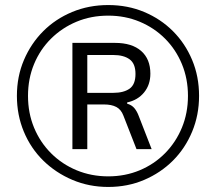

<svg xmlns="http://www.w3.org/2000/svg" viewBox="-20 -733 857 761"><path d="M409 8Q333 8 267 -20Q201 -48 151.5 -96.5Q102 -145 74.5 -211Q47 -277 47 -353Q47 -430 75 -495.5Q103 -561 151.5 -609.5Q200 -658 266 -685.5Q332 -713 409 -713Q486 -713 551.5 -685.5Q617 -658 665.5 -609.5Q714 -561 741.5 -495.5Q769 -430 769 -353Q769 -277 741.5 -211Q714 -145 665.5 -96.5Q617 -48 551.5 -20Q486 8 409 8ZM409 -34Q476 -34 533.5 -58Q591 -82 634 -125.5Q677 -169 701 -227Q725 -285 725 -353Q725 -421 701 -479Q677 -537 634 -580Q591 -623 533.5 -647Q476 -671 409 -671Q341 -671 283.5 -647Q226 -623 182.5 -580Q139 -537 115 -479Q91 -421 91 -353Q91 -285 115 -227Q139 -169 182.5 -125.5Q226 -82 284 -58Q342 -34 409 -34ZM267 -142V-563H436Q503 -563 539.5 -531Q576 -499 576 -441Q576 -397 551 -366.5Q526 -336 484 -327V-322Q502 -317 512.5 -304.5Q523 -292 530 -273L581 -142H521L469 -275Q460 -299 441 -309Q422 -319 392 -319H314L326 -328V-142ZM326 -365H429Q470 -365 493.5 -381.5Q517 -398 517 -440Q517 -481 493.5 -498Q470 -515 429 -515H326Z"/></svg>

Font: Nunito Sans 6pt Light
Style: Regular
Weight: 300
Version: Version 3.101;gftools[0.9.27]